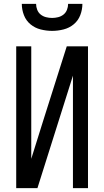

<svg xmlns="http://www.w3.org/2000/svg" viewBox="-20 -975 540 995"><path d="M64 0V-735H142V-152L204 -350L326 -735H436V0H358V-583L174 0ZM250 -815Q220 -815 190.5 -822.5Q161 -830 138 -849Q115 -868 104 -896.5Q93 -925 93 -955H167Q167 -939 173 -924Q179 -909 191 -899.5Q203 -890 218.5 -886Q234 -882 250 -882Q266 -882 281.5 -886Q297 -890 309 -899.5Q321 -909 327 -924Q333 -939 333 -955H407Q407 -925 396 -896.5Q385 -868 362 -849Q339 -830 309.5 -822.5Q280 -815 250 -815Z"/></svg>

Font: Iosevka Term
Style: Regular
Weight: 400
Monospace: yes
Designer: Belleve Invis
Foundry: Belleve Invis
Version: Version 30.0.1